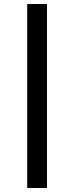

<svg xmlns="http://www.w3.org/2000/svg" viewBox="-20 -789 371 960"><path d="M116 -769H215V151H116Z"/></svg>

Font: Roboto Serif SemiBold
Style: Italic
Weight: 600
Italic angle: -10°
Version: Version 1.007